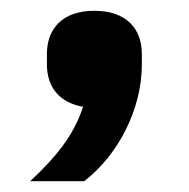

<svg xmlns="http://www.w3.org/2000/svg" viewBox="-20 -189 350 356"><path d="M155 -169C95 -169 67 -135 67 -89V-69C67 -30 88 1 134 9C117 62 83 103 36 147H136C200 98 243 12 243 -69V-89C243 -135 215 -169 155 -169Z"/></svg>

Font: IBM Plex Sans Thai Looped
Style: Bold
Weight: 700
Designer: Mike Abbink, Paul van der Laan, Pieter van Rosmalen, Ben Mitchell, Mark Frömberg
Foundry: Bold Monday
Version: Version 1.1